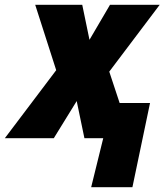

<svg xmlns="http://www.w3.org/2000/svg" viewBox="-76 -573 683 796"><path d="M302 203H473L546 -146H420L377 -276L586 -553H380L295 -408L265 -553H70L157 -282L-56 0H147L242 -154L274 0H352Z"/></svg>

Font: Noto Sans SemiCondensed Black
Style: Italic
Weight: 900
Width: 4
Italic angle: -12°
Designer: Monotype Design Team
Foundry: Monotype Imaging Inc.
Version: Version 2.013